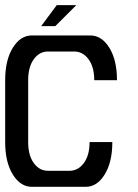

<svg xmlns="http://www.w3.org/2000/svg" viewBox="-20 -722 535 742"><path d="M274.9 -702.1 193.8 -621.1H139.2L199.2 -702.1ZM432.1 -412.1H344.2Q344.2 -463.4 322 -493.2Q299.8 -522.9 267.1 -522.9H165Q132.3 -522.9 110.6 -493.2Q88.9 -463.4 88.9 -412.1V-172.9Q88.9 -121.6 110.6 -91.8Q132.3 -62 165 -62H249Q281.7 -62 304 -91.8Q326.2 -121.6 326.2 -172.9H414.1Q414.1 -95.2 384.5 -47.6Q355 0 311 0H103Q59.1 0 29.5 -47.6Q0 -95.2 0 -172.9V-412.1Q0 -489.7 29.5 -537.4Q59.1 -585 103 -585H329.1Q373 -585 402.6 -537.4Q432.1 -489.7 432.1 -412.1Z"/></svg>

Font: Favorite Color
Style: Regular
Weight: 400
Designer: Bryce Wilner
Version: Version 1.000;PS 1.0;hotconv 16.6.51;makeotf.lib2.5.65220 DE